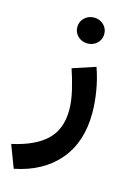

<svg xmlns="http://www.w3.org/2000/svg" viewBox="-139 -586 617 910"><g transform="rotate(15 169.0 -130.5)"><path d="M140.6 -462.4Q140.6 -489.3 159.9 -507.6Q179.2 -525.9 207 -525.9Q234.4 -525.9 253.7 -507.6Q272.9 -489.3 272.9 -462.4Q272.9 -435.5 253.7 -417.2Q234.4 -398.9 207 -398.9Q179.2 -398.9 159.9 -417.2Q140.6 -435.5 140.6 -462.4ZM23.4 265.1 -18.6 154.3Q92.3 130.4 148.9 76.9Q205.6 23.4 205.6 -71.8Q205.6 -115.2 193.4 -167Q181.2 -218.8 165 -266.1L277.3 -303.2Q295.9 -251.5 305.4 -194.8Q314.9 -138.2 314.9 -85.4Q314.9 56.6 238.5 147Q162.1 237.3 23.4 265.1Z"/></g></svg>

Font: Vazirmatn RD SemiBold
Style: Regular
Weight: 600
Designer: Saber Rastikerdar
Foundry: Saber Rastikerdar
Version: Version 32.102